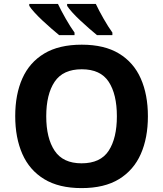

<svg xmlns="http://www.w3.org/2000/svg" viewBox="-20 -954 836 984"><path d="M738 -358Q738 -247 701.5 -164.5Q665 -82 590 -36Q515 10 398 10Q282 10 206.5 -36Q131 -82 94.5 -165Q58 -248 58 -359Q58 -470 94.5 -552Q131 -634 206.5 -679.5Q282 -725 399 -725Q515 -725 590 -679.5Q665 -634 701.5 -551.5Q738 -469 738 -358ZM217 -358Q217 -246 260 -181.5Q303 -117 398 -117Q495 -117 537 -181.5Q579 -246 579 -358Q579 -471 537 -535Q495 -599 399 -599Q303 -599 260 -535Q217 -471 217 -358ZM471 -934Q487 -900 511 -858Q535 -816 556 -787V-774H477Q460 -788 437.5 -807.5Q415 -827 391.5 -849Q368 -871 350 -891Q332 -911 324 -924V-934ZM277 -934Q293 -900 317 -858Q341 -816 362 -787V-774H283Q266 -788 243.5 -807.5Q221 -827 197.5 -849Q174 -871 156 -891Q138 -911 130 -924V-934Z"/></svg>

Font: Noto IKEA Latin
Style: Bold
Weight: 700
Designer: Monotype Design Team
Foundry: Monotype Imaging Inc.
Version: Version 1.0